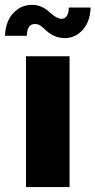

<svg xmlns="http://www.w3.org/2000/svg" viewBox="-60 -759 387 779"><path d="M307.6 -728.5Q307.1 -697.8 296.1 -670.4Q285.2 -643.1 260.5 -623.8Q235.8 -604.5 201.7 -604.5Q160.2 -604.5 126 -636.2Q112.8 -649.4 103.3 -655.5Q93.8 -661.6 81.5 -661.6Q49.8 -661.6 48.8 -613.8H-39.6Q-39.1 -644.5 -27.8 -672.4Q-16.6 -700.2 9.3 -719.7Q35.2 -739.3 70.3 -739.3Q110.8 -739.3 144 -707Q170.9 -682.6 189.9 -682.6Q203.6 -682.6 211.4 -694.8Q219.2 -707 219.2 -728.5ZM45.4 0V-530.8H222.2V0Z"/></svg>

Font: Epilogue ExtraBold
Style: Regular
Weight: 800
Designer: Tyler Finck
Foundry: Etcetera Type Co
Version: Version 2.112